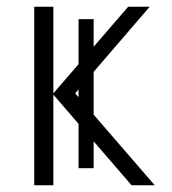

<svg xmlns="http://www.w3.org/2000/svg" viewBox="-20 -552 513 572"><path d="M259 -495V-51H214V-495ZM362 -532H426L204 -274L441 0H372L139 -270V0H82V-532H139V-274Z"/></svg>

Font: Noto Sans Display Light
Style: Regular
Weight: 300
Designer: Monotype Design Team
Foundry: Monotype Imaging Inc.
Version: Version 2.003